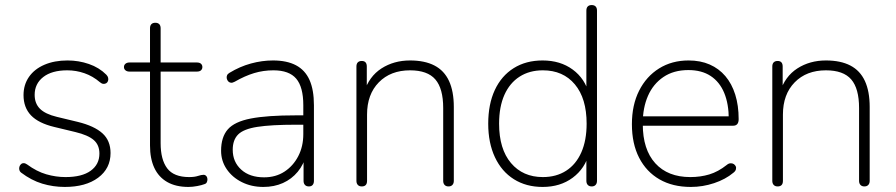

<svg xmlns="http://www.w3.org/2000/svg" viewBox="-20 -731 3541 759"><path d="M236 8Q190 8 147 -5Q104 -18 63 -49Q58 -53 56.5 -59Q55 -65 56.5 -71Q58 -77 62.5 -81.5Q67 -86 73.5 -86Q80 -86 87 -81Q125 -53 163 -42Q201 -31 239 -31Q304 -31 338.5 -56Q373 -81 373 -124Q373 -158 350.5 -177.5Q328 -197 278 -209L195 -229Q132 -244 102.5 -275Q73 -306 73 -355Q73 -396 94.5 -427Q116 -458 155.5 -475Q195 -492 247 -492Q291 -492 331.5 -478Q372 -464 400 -436Q406 -430 407.5 -423.5Q409 -417 407 -411Q405 -405 400 -402Q395 -399 388.5 -399.5Q382 -400 375 -406Q347 -430 314 -441.5Q281 -453 246 -453Q185 -453 151 -426.5Q117 -400 117 -356Q117 -322 138 -301Q159 -280 205 -269L288 -249Q353 -233 385 -204Q417 -175 417 -126Q417 -65 368 -28.5Q319 8 236 8Z M725 8Q675 8 641 -11.5Q607 -31 590 -67.5Q573 -104 573 -156V-448H492Q482 -448 476 -453Q470 -458 470 -466Q470 -474 476 -479Q482 -484 492 -484H573V-619Q573 -630 578.5 -635.5Q584 -641 594 -641Q604 -641 609.5 -635.5Q615 -630 615 -619V-484H758Q769 -484 774.5 -479Q780 -474 780 -466Q780 -458 774.5 -453Q769 -448 758 -448H615V-165Q615 -100 641 -65.5Q667 -31 728 -31Q749 -31 762.5 -35.5Q776 -40 785 -40Q791 -40 795.5 -35Q800 -30 800 -21Q800 -16 797.5 -10.5Q795 -5 788 -3Q778 1 759.5 4.5Q741 8 725 8Z M1021 8Q974 8 936 -11Q898 -30 876 -62.5Q854 -95 854 -135Q854 -189 880.5 -219.5Q907 -250 971.5 -262.5Q1036 -275 1149 -275H1190V-238H1151Q1052 -238 997.5 -229.5Q943 -221 921.5 -199.5Q900 -178 900 -139Q900 -91 933.5 -60.5Q967 -30 1024 -30Q1070 -30 1104.5 -52.5Q1139 -75 1159 -113.5Q1179 -152 1179 -201V-315Q1179 -387 1151 -420Q1123 -453 1061 -453Q1021 -453 984.5 -442Q948 -431 908 -408Q899 -403 892.5 -404Q886 -405 882 -409.5Q878 -414 876.5 -420.5Q875 -427 877.5 -433Q880 -439 887 -443Q928 -468 972 -480Q1016 -492 1059 -492Q1114 -492 1150 -473Q1186 -454 1203.5 -415Q1221 -376 1221 -315V-16Q1221 -6 1216 0Q1211 6 1201 6Q1191 6 1185.5 0Q1180 -6 1180 -16V-121H1191Q1181 -81 1157 -52Q1133 -23 1098.5 -7.5Q1064 8 1021 8Z M1410 6Q1400 6 1394.5 0Q1389 -6 1389 -16V-468Q1389 -479 1394.5 -484.5Q1400 -490 1410 -490Q1420 -490 1425 -484.5Q1430 -479 1430 -468V-366H1419Q1439 -429 1488 -460.5Q1537 -492 1601 -492Q1659 -492 1697.5 -472Q1736 -452 1755 -411Q1774 -370 1774 -308V-16Q1774 -6 1768.5 0Q1763 6 1753 6Q1743 6 1737.5 0Q1732 -6 1732 -16V-304Q1732 -381 1701 -417Q1670 -453 1601 -453Q1524 -453 1477.5 -405.5Q1431 -358 1431 -278V-16Q1431 6 1410 6Z M2125 8Q2060 8 2011.5 -22.5Q1963 -53 1936.5 -109.5Q1910 -166 1910 -242Q1910 -319 1936 -375Q1962 -431 2010.5 -461.5Q2059 -492 2125 -492Q2195 -492 2244 -456Q2293 -420 2309 -358H2298V-689Q2298 -700 2303.5 -705.5Q2309 -711 2319 -711Q2329 -711 2334.5 -705.5Q2340 -700 2340 -689V-16Q2340 -6 2334.5 0Q2329 6 2319 6Q2309 6 2303.5 0Q2298 -6 2298 -16V-126H2309Q2293 -65 2244 -28.5Q2195 8 2125 8ZM2126 -31Q2179 -31 2218 -56Q2257 -81 2278 -128.5Q2299 -176 2299 -242Q2299 -342 2252.5 -397.5Q2206 -453 2126 -453Q2073 -453 2034 -428Q1995 -403 1974 -356Q1953 -309 1953 -242Q1953 -142 2000 -86.5Q2047 -31 2126 -31Z M2711 8Q2639 8 2587 -22Q2535 -52 2506.5 -107.5Q2478 -163 2478 -240Q2478 -316 2506.5 -372.5Q2535 -429 2585.5 -460.5Q2636 -492 2702 -492Q2749 -492 2785.5 -476Q2822 -460 2847.5 -430Q2873 -400 2886.5 -357Q2900 -314 2900 -260Q2900 -247 2894.5 -240.5Q2889 -234 2878 -234H2505V-271H2878L2861 -259Q2861 -320 2843 -363.5Q2825 -407 2789.5 -430.5Q2754 -454 2701 -454Q2643 -454 2602.5 -426.5Q2562 -399 2541.5 -352Q2521 -305 2521 -245V-240Q2521 -140 2570.5 -85.5Q2620 -31 2709 -31Q2749 -31 2784 -41.5Q2819 -52 2853 -79Q2860 -85 2867.5 -85.5Q2875 -86 2880.5 -82.5Q2886 -79 2888.5 -73.5Q2891 -68 2889 -61Q2887 -54 2879 -48Q2848 -22 2803 -7Q2758 8 2711 8Z M3054 6Q3044 6 3038.5 0Q3033 -6 3033 -16V-468Q3033 -479 3038.5 -484.5Q3044 -490 3054 -490Q3064 -490 3069 -484.5Q3074 -479 3074 -468V-366H3063Q3083 -429 3132 -460.5Q3181 -492 3245 -492Q3303 -492 3341.5 -472Q3380 -452 3399 -411Q3418 -370 3418 -308V-16Q3418 -6 3412.5 0Q3407 6 3397 6Q3387 6 3381.5 0Q3376 -6 3376 -16V-304Q3376 -381 3345 -417Q3314 -453 3245 -453Q3168 -453 3121.5 -405.5Q3075 -358 3075 -278V-16Q3075 6 3054 6Z"/></svg>

Font: Nunito ExtraLight
Style: Regular
Weight: 200
Designer: Vernon Adams
Foundry: Vernon Adams
Version: Version 3.602;April 4, 2023;FontCreator 14.0.0.2856 64-bit